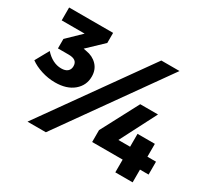

<svg xmlns="http://www.w3.org/2000/svg" viewBox="-141 -912 1204 1123"><g transform="rotate(30 461.0 -350.5)"><path d="M245 -530Q290 -523 319 -493Q348 -463 348 -416Q348 -356 302 -317.5Q256 -279 178 -279Q131 -279 85.5 -293.5Q40 -308 9 -331L60 -423Q84 -396 111.5 -382Q139 -368 168 -368Q196 -368 210.5 -380.5Q225 -393 225 -415Q225 -438 210.5 -449Q196 -460 167 -460H94V-524L186 -613H31V-700H328V-632L225 -534ZM653 -701H776L278 0H154ZM674 -418H794L668 -173H747V-260H864V-173H922V-86H864V0H747V-86H541V-166Z"/></g></svg>

Font: Alexandria
Style: Bold
Weight: 700
Designer: Mohamed Gaber
Foundry: Kief Type Foundry
Version: Version 5.100